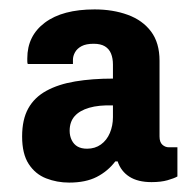

<svg xmlns="http://www.w3.org/2000/svg" viewBox="-20 -718 405 408"><path d="M127 -330Q101 -330 78 -339Q55 -348 41 -369.5Q27 -391 27 -428Q27 -464 40 -487.5Q53 -511 78.5 -525Q104 -539 140 -545Q176 -551 220 -551V-581Q220 -594 216 -604Q212 -614 203 -619.5Q194 -625 179 -625Q163 -625 153.5 -620Q144 -615 139.5 -607Q135 -599 135 -591V-582H39Q38 -584 38 -588Q38 -592 38 -594Q38 -642 75.5 -670Q113 -698 181 -698Q220 -698 251.5 -686.5Q283 -675 301 -651Q319 -627 319 -589V-428Q319 -416 325 -410.5Q331 -405 339 -405H357V-343Q350 -339 336 -335Q322 -331 302 -331Q273 -331 255 -342.5Q237 -354 230 -375H225Q209 -354 185.5 -342Q162 -330 127 -330ZM165 -402Q182 -402 194.5 -411Q207 -420 213.5 -435.5Q220 -451 220 -469V-494Q190 -495 169.5 -489Q149 -483 138.5 -471Q128 -459 128 -440Q128 -429 132.5 -420Q137 -411 145 -406.5Q153 -402 165 -402Z"/></svg>

Font: Archivo SemiCondensed ExtraBold
Style: Regular
Weight: 800
Width: 4
Designer: Hector Gatti
Foundry: Omnibus-Type
Version: Version 2.001